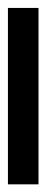

<svg xmlns="http://www.w3.org/2000/svg" viewBox="168 -186 119 496"><g transform="rotate(90 228.0 62.5)"><path d="M0 102V23H455.7V102Z"/></g></svg>

Font: Bricolage Grotesque 96pt ExtraBold SemiCondensed
Style: Regular
Weight: 800
Width: 4
Version: Version 1.001;gftools[0.9.33.dev8+g029e19f]